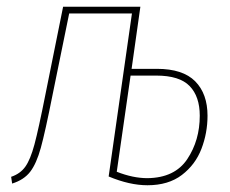

<svg xmlns="http://www.w3.org/2000/svg" viewBox="-20 -539 681 569"><path d="M595 -196Q595 -145 577 -98Q559 -51 519 -20.5Q479 10 417 10Q364 10 302 -16L371 -499H185L136 -259Q114 -148 101 -101Q88 -54 69.5 -30Q51 -6 16 5L13 -15Q40 -24 55 -45Q70 -66 82 -110.5Q94 -155 115 -261L167 -519H396L370 -335H445Q522 -335 558.5 -298Q595 -261 595 -196ZM572 -196Q572 -253 542 -284Q512 -315 443 -315H367L326 -30Q374 -11 417 -11Q498 -12 535 -67.5Q572 -123 572 -196Z"/></svg>

Font: Fira Sans Extra Condensed Thin
Style: Italic
Weight: 250
Width: 3
Italic angle: -8°
Designer: Carrois Corporate & Edenspiekermann AG
Foundry: Carrois Corporate GbR & Edenspiekermann AG
Version: Version 4.203